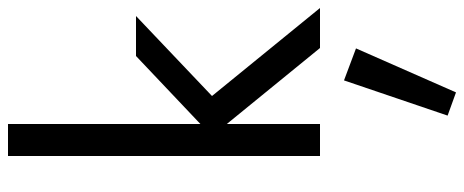

<svg xmlns="http://www.w3.org/2000/svg" viewBox="-360 -460 1160 480"><g transform="rotate(-90 220.0 -220.0)"><path d="M320 -460H420L220 -270L440 0H340L150 -233V0H70V-780H150V-299ZM259 60 339 90 229 340 171 319Z"/></g></svg>

Font: Jost*
Style: Regular
Weight: 400
Version: Version 3.7